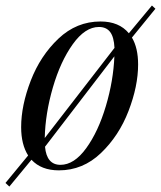

<svg xmlns="http://www.w3.org/2000/svg" viewBox="-56 -606 586 699"><path d="M446.8 -371.1Q446.8 -292.5 411.9 -201.9Q377 -111.3 311.3 -48.6Q245.6 14.2 158.2 14.2Q94.2 14.2 58.6 -24.4L-22 73.2L-36.1 60.1L46.4 -40Q21 -80.1 21 -143.1Q21 -221.7 55.9 -312.3Q90.8 -402.8 156.7 -465.3Q222.7 -527.8 310.1 -527.8Q377.4 -527.8 413.1 -484.9L497.1 -585.9L509.8 -574.2L424.3 -469.2Q446.8 -431.6 446.8 -371.1ZM106.9 -103.5 360.8 -431.6Q358.9 -471.2 345 -489.5Q331.1 -507.8 304.2 -507.8Q253.9 -507.8 209 -445.1Q164.1 -382.3 136.5 -287.6Q108.9 -192.9 106.9 -103.5ZM360.4 -400.9 107.9 -71.8Q113.8 -5.9 164.1 -5.9Q213.9 -5.9 257.8 -66.4Q301.8 -127 329.3 -219.5Q356.9 -312 360.4 -400.9Z"/></svg>

Font: TypoPRO Playfair Display
Style: Italic
Weight: 400
Italic angle: -14°
Designer: Claus Eggers Sørensen
Foundry: Claus Eggers Sørensen
Version: Version 1.004;PS 001.004;hotconv 1.0.70;makeotf.lib2.5.58329